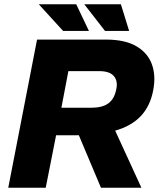

<svg xmlns="http://www.w3.org/2000/svg" viewBox="-20 -887 753 907"><path d="M19 0 155 -700H481Q570 -700 623.5 -669Q677 -638 697 -584.5Q717 -531 704 -462Q690 -386 645 -338.5Q600 -291 523 -269.5Q446 -248 334 -248H245L196 0ZM270 -378H411Q463 -378 491.5 -398.5Q520 -419 529 -464Q538 -504 518 -527.5Q498 -551 449 -551H303ZM457 0 347 -261 514 -292 648 0ZM278 -741 163 -867H340L400 -741ZM476 -741 378 -867H551L590 -741Z"/></svg>

Font: REM
Style: Bold Italic
Weight: 700
Italic angle: -11°
Designer: Octavio Pardo
Foundry: Ashler Design
Version: Version 1.005;gftools[0.9.28]